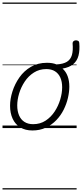

<svg xmlns="http://www.w3.org/2000/svg" viewBox="-20 -1018 652 1526"><path d="M238 19Q181 19 141 -5.5Q101 -30 80.5 -74.5Q60 -119 60 -177Q60 -232 79 -291.5Q98 -351 134.5 -403Q171 -455 226 -487Q281 -519 354 -519Q375 -519 393.5 -516Q412 -513 429 -506Q483 -509 512 -527Q541 -545 551.5 -580.5Q562 -616 557 -674Q557 -685 564.5 -691Q572 -697 582 -697.5Q592 -698 600.5 -693.5Q609 -689 610 -678Q615 -619 604 -576.5Q593 -534 562 -508Q531 -482 477 -473Q504 -449 517.5 -412.5Q531 -376 531 -330Q531 -288 520 -240Q509 -192 486 -146Q463 -100 427.5 -63Q392 -26 344.5 -3.5Q297 19 238 19ZM243 -31Q300 -31 343 -59.5Q386 -88 415 -132.5Q444 -177 459 -228Q474 -279 474 -324Q474 -369 459.5 -401.5Q445 -434 417 -451.5Q389 -469 348 -469Q293 -469 249.5 -441.5Q206 -414 176.5 -369.5Q147 -325 132 -275Q117 -225 117 -180Q117 -135 131.5 -101Q146 -67 174.5 -49Q203 -31 243 -31ZM0 478H589V488H0ZM0 -20H589V0H0ZM0 -505H589V-500H0ZM0 -998H589V-988H0Z"/></svg>

Font: Playwrite AU SA Guides
Style: Regular
Weight: 400
Designer: Veronika Burian, José Scaglione
Foundry: TypeTogether
Version: Version 1.003